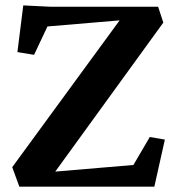

<svg xmlns="http://www.w3.org/2000/svg" viewBox="-20 -701 669 721"><path d="M542.5 -186.5 599.1 -176.8 559.6 0H52.7L25.9 -73.2L429.2 -624.5L158.2 -601.6L107.9 -495.1L45.4 -505.4L67.4 -680.7L167 -675.8H573.7L593.3 -616.2L187.5 -56.6L481 -81.5Z"/></svg>

Font: Vesper Libre
Style: Bold
Weight: 700
Designer: Robert Keller & Kimya Gandhi
Foundry: Mota Italic
Version: Version 1.058